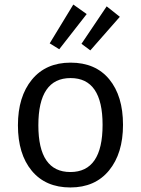

<svg xmlns="http://www.w3.org/2000/svg" viewBox="-20 -814 621 846"><path d="M303 -794 362 -752 241 -597 199 -623ZM450 -786 508 -740 378 -592 339 -621ZM291 -538Q401 -538 461.5 -464.5Q522 -391 522 -264Q522 -138 460.5 -63Q399 12 290 12Q181 12 120 -61.5Q59 -135 59 -262Q59 -388 120.5 -463Q182 -538 291 -538ZM291 -470Q149 -470 149 -262Q149 -56 290 -56Q432 -56 432 -264Q432 -470 291 -470Z"/></svg>

Font: FiraGO Book
Style: Regular
Weight: 350
Designer: bBox Type
Foundry: bBox Type GmbH
Version: Version 1.001;PS 001.001;hotconv 1.0.88;makeotf.lib2.5.64775